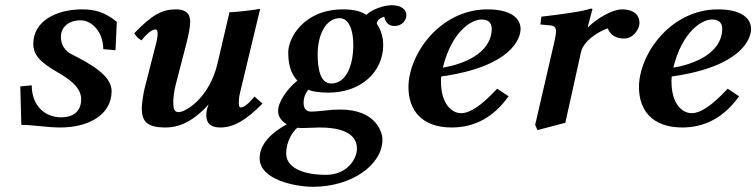

<svg xmlns="http://www.w3.org/2000/svg" viewBox="-20 -480 2907 738"><path d="M212 10C320 10 409 -38 409 -130C409 -186 338.8 -229.6 256 -271C230 -284 214 -308 214 -338C214 -374 242 -402 290 -402C332 -402 377 -358 377 -291L424 -287L429 -396C385 -432 347 -444 296 -444C195 -444 108 -398 108 -312C108 -269 134 -241 200 -203C241.9 -178.9 292 -146 292 -99C292 -46 254 -29 216 -29C150 -29 102 -76 102 -152L58 -148L62 0C109 0 160 10 212 10Z M697 -315C704.8 -345.1 711 -378 711 -395C711 -413 708 -444 656 -444C604 -444 565.5 -424.5 496 -352C503 -340.3 511.7 -331.3 524 -325C546 -353 566 -367 578 -367C582 -367 586 -362 586 -351C586 -342 583.9 -328 579 -309L536 -141C531.6 -123.8 525 -82 525 -64C525 -12 546 10 617 10C669 10 724 -14 782 -79C773 -57 773 -43 773 -39C773 -21 776 10 827 10C879 10 927 -19 989 -82L958 -109C937 -82 917 -67 906 -67C901 -67 898 -71 898 -83C898 -92 898 -106 903 -125L980 -446C948 -440 881 -433 862 -433L816 -236C785.5 -105.1 695 -49 666 -49C650 -49 646 -62 646 -88C646 -104 649.3 -131.2 655 -153Z M1453 -308C1453 -328 1448 -361 1428 -389C1429 -397 1434 -409 1457 -416C1457 -416 1461 -380 1496 -380C1525 -380 1542 -401 1542 -422C1542 -443 1522 -460 1486 -460C1475 -460 1426 -456 1388 -423C1368 -436 1342 -444 1299 -444C1145 -444 1088 -331 1088 -280C1088 -240 1094 -201 1123 -170C1085 -140 1049 -89 1049 -54C1049 -45 1050 -22 1082 -2C1025 29 978 73 978 128C978 211 1115 238 1183 238C1330 238 1450 155 1450 56C1450 28 1425 -59 1287 -59C1269 -59 1241 -57 1218 -54C1199 -52 1184 -51 1176 -51C1159 -51 1147 -61 1147 -84C1147 -106 1154 -121 1165 -135C1185 -127 1210 -124 1243 -124C1366 -124 1453 -202 1453 -308ZM1151 12C1169 12 1189 10 1208 10C1335 10 1352 60 1352 92C1352 128 1317 192 1233 192C1136 192 1080 160 1080 110C1080 64 1104 27 1123 11C1131 12 1140 12 1151 12ZM1338 -308C1338 -229 1311 -159 1253 -159C1208 -159 1201 -224 1201 -272C1201 -344 1231 -410 1286 -410C1321 -410 1338 -365 1338 -308Z M1981 -369C1981 -405 1950 -444 1854 -444C1671 -444 1550 -271 1550 -145C1550 -58 1600 10 1716 10C1807 10 1878 -31 1935 -110L1891 -139C1831 -75 1788 -45 1752 -45C1717 -45 1675 -80 1675 -167C1675 -171 1675 -178 1676 -186C1946 -224 1981 -332 1981 -369ZM1870 -370C1870 -273 1756 -232 1682 -220C1717 -360 1792 -405 1831 -405C1854 -405 1870 -395 1870 -370Z M2240 -375 2239 -376 2257 -444C2257 -446.6 2255 -447 2251 -447C2220 -436 2133 -424 2061 -416L2057 -386L2099 -382C2108 -380.7 2117.1 -376 2117.1 -359.5C2117.1 -350.4 2115.1 -337.7 2111 -320L2037 0L2046 20L2153 -8L2213 -279C2224.7 -331.8 2299.5 -366.5 2316 -371C2322 -356.5 2335 -332 2380 -332C2412 -332 2438 -365 2438 -393C2438 -416 2423 -444 2370 -444C2334 -444 2271.8 -407.6 2240 -375Z M2867 -369C2867 -405 2836 -444 2740 -444C2557 -444 2436 -271 2436 -145C2436 -58 2486 10 2602 10C2693 10 2764 -31 2821 -110L2777 -139C2717 -75 2674 -45 2638 -45C2603 -45 2561 -80 2561 -167C2561 -171 2561 -178 2562 -186C2832 -224 2867 -332 2867 -369ZM2756 -370C2756 -273 2642 -232 2568 -220C2603 -360 2678 -405 2717 -405C2740 -405 2756 -395 2756 -370Z"/></svg>

Font: Linux Libertine O
Style: Bold Italic
Weight: 700
Italic angle: -11.5°
Designer: Philipp H. Poll
Foundry: Philipp H. Poll
Version: Version 4.1.0